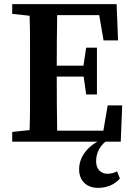

<svg xmlns="http://www.w3.org/2000/svg" viewBox="-20 -684 639 927"><path d="M39 -617V-664H543L550 -489H480L459 -611H256Q255 -548 254.5 -485Q254 -422 254 -367H383L396 -454H448V-228H396L384 -314H254Q254 -242 254.5 -178.5Q255 -115 256 -53H479L500 -175H570L563 0H39V-47L123 -56Q125 -118 125 -182Q125 -246 125 -310V-353Q125 -416 125 -480Q125 -544 123 -608ZM454 223Q411 223 386.5 198.5Q362 174 362 134Q362 87 392.5 48.5Q423 10 471 -10V-11H505Q474 8 459 35.5Q444 63 444 94Q444 123 459.5 139Q475 155 498 155Q524 155 545 143L559 178Q538 201 511.5 212Q485 223 454 223Z"/></svg>

Font: Source Serif 4 Semibold
Style: Regular
Weight: 600
Designer: Frank Grießhammer
Foundry: Adobe
Version: Version 4.005;hotconv 1.1.0;makeotfexe 2.6.0